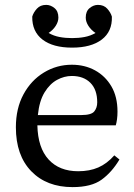

<svg xmlns="http://www.w3.org/2000/svg" viewBox="-20 -753 550 786"><path d="M274 -442Q243 -442 213.5 -426Q184 -410 162.5 -375Q141 -340 135 -282H313Q354 -282 366 -297Q378 -312 378 -334Q378 -386 350 -414Q322 -442 274 -442ZM277 13Q171 13 108 -52Q45 -117 45 -232Q45 -309 76 -366.5Q107 -424 159.5 -456Q212 -488 274 -488Q327 -488 369 -465Q411 -442 436 -399.5Q461 -357 461 -296Q461 -279 459 -264.5Q457 -250 454 -240H133Q135 -148 179 -100Q223 -52 300 -52Q347 -52 382.5 -67.5Q418 -83 448 -117L469 -100Q438 -48 396 -17.5Q354 13 277 13ZM275 -558Q197 -558 154 -591Q111 -624 112 -685Q117 -702 131 -717.5Q145 -733 169 -733Q187 -733 203 -720Q219 -707 219 -681Q219 -664 208 -647Q197 -630 179 -618Q200 -606 224 -601.5Q248 -597 275 -597Q302 -597 326 -601.5Q350 -606 371 -618Q353 -630 342 -647Q331 -664 331 -681Q331 -707 347 -720Q363 -733 381 -733Q405 -733 419 -717.5Q433 -702 438 -685Q440 -624 396.5 -591Q353 -558 275 -558Z"/></svg>

Font: Source Serif 4
Style: Regular
Weight: 400
Designer: Frank Grießhammer
Foundry: Adobe
Version: Version 4.005;hotconv 1.1.0;makeotfexe 2.6.0